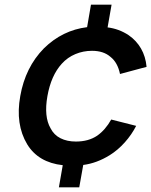

<svg xmlns="http://www.w3.org/2000/svg" viewBox="-20 -770 646 820"><path d="M455 -259.5 561.5 -232.5Q542.5 -195 513 -162Q483.5 -129 449 -107.5Q393.5 -73 335.5 -65.5L318.5 30H231.5L248 -64.5Q143.5 -76 96 -154Q45 -239 66.5 -359.5Q88 -482.5 167.5 -563.5Q246.5 -641 352 -654L368.5 -750H456.5L439.5 -653Q488 -647 529 -620Q562.5 -597 582.2 -562.8Q602 -528.5 606 -484.5L492.5 -454Q482.5 -503 452 -527Q422.5 -553 373 -553Q335.5 -553 302 -539Q268.5 -525 244 -498Q198 -447.5 182.5 -359.5Q167 -272 196 -222Q210.5 -193.5 238.5 -179.5Q266.5 -165.5 304 -165.5Q358 -165.5 395 -190.5Q430 -215 455 -259.5Z"/></svg>

Font: Russisch Sans SemiBold
Style: Italic
Weight: 600
Width: 4
Italic angle: -10°
Designer: Michael Sharanda (font) & Cristiano Sobral (main changes)
Foundry: Michael Sharanda
Version: Version 2.00;September 8, 2020;FontCreator 13.0.0.2681 64-bi